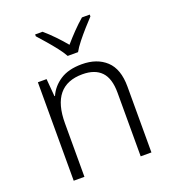

<svg xmlns="http://www.w3.org/2000/svg" viewBox="-138 -870 877 975"><g transform="rotate(-20 300.0 -382.5)"><path d="M93 0V-532H140L148 -437H151Q171 -483 216 -512.5Q261 -542 333 -542Q415 -542 464 -496.5Q513 -451 513 -356V0H455V-344Q455 -421 420.5 -457Q386 -493 319 -493Q151 -493 151 -289V0ZM281 -606Q269 -628 248 -655Q227 -682 204 -708.5Q181 -735 163 -755V-765H203Q230 -742 258 -713Q286 -684 309 -656Q333 -684 361 -713Q389 -742 416 -765H458V-755Q439 -735 415.5 -708.5Q392 -682 370.5 -655Q349 -628 337 -606Z"/></g></svg>

Font: Noto Sans Mono Light
Style: Regular
Weight: 300
Designer: Monotype Design Team
Foundry: Monotype Imaging Inc.
Version: Version 2.014; ttfautohint (v1.8.4.7-5d5b)